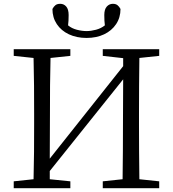

<svg xmlns="http://www.w3.org/2000/svg" viewBox="-20 -987 907 1007"><path d="M434 -788Q382 -788 341.5 -807Q301 -826 278 -860.5Q255 -895 255 -940Q262 -953 271 -960Q280 -967 296 -967Q315 -967 327.5 -952.5Q340 -938 340 -908Q340 -876 337 -854Q356 -838 383 -831Q410 -824 434 -824Q457 -824 483.5 -831Q510 -838 530 -854Q527 -876 527 -908Q527 -938 540 -952.5Q553 -967 572 -967Q587 -967 596 -960Q605 -953 612 -940Q612 -895 589 -860.5Q566 -826 526 -807Q486 -788 434 -788ZM815 -694 711 -683Q710 -612 709.5 -539Q709 -466 709 -392V-337Q709 -265 709.5 -192Q710 -119 711 -47L815 -36V0H519V-36L623 -47Q624 -118 624.5 -193.5Q625 -269 625 -353L626 -571L241 -90V-47L349 -36V0H52V-36L156 -47Q158 -118 158.5 -191Q159 -264 159 -337V-392Q159 -465 158.5 -538Q158 -611 156 -683L52 -694V-729H349V-694L245 -683Q243 -612 242.5 -539Q242 -466 242 -392L241 -155L626 -640V-682L519 -694V-729H815Z"/></svg>

Font: Shippori Mincho TTF
Style: Regular
Weight: 400
Version: Version 2.100